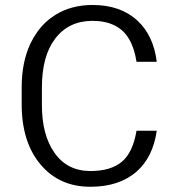

<svg xmlns="http://www.w3.org/2000/svg" viewBox="-20 -733 691 756"><path d="M597.2 -218.3Q582.5 -114.3 517.6 -57.1Q449.2 2.4 335.9 2.4Q213.4 2.4 139.6 -85.4Q65.4 -173.3 65.4 -322.3V-390.6Q65.4 -488.3 100.1 -562Q111.8 -586.4 126.5 -606.9Q141.1 -627.4 158.9 -644.3Q176.8 -661.1 197.8 -674.3Q260.7 -713.4 344.2 -713.4Q454.6 -713.4 521 -651.9Q584.5 -593.3 597.2 -489.7H517.6Q513.2 -517.1 505.9 -539.6Q498.5 -562 487.8 -579.8Q477.1 -597.7 463.4 -610.8Q448.7 -624 430.7 -633.1Q412.6 -642.1 390.9 -646.5Q369.1 -650.9 344.2 -650.9Q251 -650.9 197.8 -581.5Q171.4 -547.4 158.2 -499Q145 -450.7 145 -388.2V-319.3Q145 -201.2 194.8 -130.9Q245.1 -59.6 335.9 -59.6Q417 -59.6 460.4 -96.7Q502.9 -132.3 517.6 -218.3Z"/></svg>

Font: Vazir Light UI
Style: Light-UI
Weight: 300
Designer: Saber Rastikerdar
Foundry: Saber Rastikerdar
Version: Version 30.0.0